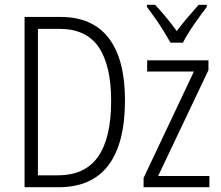

<svg xmlns="http://www.w3.org/2000/svg" viewBox="-20 -785 927 805"><path d="M504 -365Q504 -184 434.5 -92Q365 0 225 0H83V-714H234Q368 -714 436 -625Q504 -536 504 -365ZM446 -362Q446 -510 394 -587Q342 -664 229 -664H139V-50H222Q337 -50 391.5 -128.5Q446 -207 446 -362ZM858 0H582V-39L793 -485H597V-532H854V-491L643 -47H858ZM695 -606Q682 -629 665 -656.5Q648 -684 629.5 -710Q611 -736 596 -756V-765H630Q651 -743 675.5 -713.5Q700 -684 721 -655Q744 -685 765.5 -710.5Q787 -736 813 -765H847V-756Q823 -725 793.5 -682.5Q764 -640 747 -606Z"/></svg>

Font: Noto Sans Condensed Light
Style: Regular
Weight: 300
Width: 3
Designer: Monotype Design Team
Foundry: Monotype Imaging Inc.
Version: Version 2.013; ttfautohint (v1.8.4.7-5d5b)